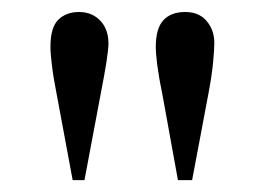

<svg xmlns="http://www.w3.org/2000/svg" viewBox="-20 -698 448 325"><path d="M163.6 -624.5Q163.6 -615.2 160.2 -593Q156.7 -570.8 149.9 -536.1L123 -393.1H103L76.2 -537.1Q70.3 -566.9 67.9 -587.2Q65.4 -607.4 65.4 -618.7Q65.4 -651.9 78.9 -664.8Q92.3 -677.7 113.8 -677.7Q135.7 -677.7 149.7 -663.1Q163.6 -648.4 163.6 -624.5ZM342.8 -625.5Q342.8 -615.7 340.8 -593.5Q338.9 -571.3 332 -535.2L305.2 -393.1H281.2L255.4 -535.2Q249 -566.4 246.3 -586.9Q243.7 -607.4 243.7 -618.7Q243.7 -649.9 256.6 -663.8Q269.5 -677.7 293.5 -677.7Q316.9 -677.7 329.8 -662.4Q342.8 -647 342.8 -625.5Z"/></svg>

Font: Doulos SIL Am
Style: Regular
Weight: 400
Designer: Walt Agee, Victor Gaultney, Peter Martin, Debbi Hosken, Becca Hirsbrunner
Foundry: SIL International
Version: Version 5.000